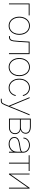

<svg xmlns="http://www.w3.org/2000/svg" viewBox="1985 -2572 790 4801"><g transform="rotate(90 2380.5 -171.0)"><path d="M365.2 -515.6V-493.2H87.9V0H65.4V-515.6Z M624 7.8Q557.6 7.8 506.3 -26.6Q455.1 -61 426.3 -121.1Q397.5 -181.2 397.5 -257.8Q397.5 -335 426.3 -394.8Q455.1 -454.6 506.3 -489Q557.6 -523.4 624 -523.4Q690.4 -523.4 741.2 -489Q792 -454.6 820.8 -394.8Q849.6 -335 849.6 -257.8Q849.6 -181.2 820.8 -121.1Q792 -61 741.2 -26.6Q690.4 7.8 624 7.8ZM624 -14.6Q683.6 -14.6 729.5 -45.7Q775.4 -76.7 801.3 -131.6Q827.1 -186.5 827.1 -257.8Q827.1 -329.1 801.3 -384Q775.4 -439 729.5 -470Q683.6 -501 624 -501Q564.5 -501 518.3 -470Q472.2 -439 446 -384Q419.9 -329.1 419.9 -257.8Q419.9 -186.5 446 -131.6Q472.2 -76.7 518.3 -45.7Q564.5 -14.6 624 -14.6Z M881.8 0V-22.5H893.6Q941.4 -22.5 962.9 -43.9Q984.4 -65.4 991.9 -117.9Q999.5 -170.4 1004.9 -262.7L1020.5 -515.6H1333V0H1310.5V-493.2H1041.5L1027.3 -261.7Q1022 -170.4 1013.4 -112.5Q1004.9 -54.7 978.8 -27.3Q952.6 0 893.6 0Z M1657.2 7.8Q1590.8 7.8 1539.6 -26.6Q1488.3 -61 1459.5 -121.1Q1430.7 -181.2 1430.7 -257.8Q1430.7 -335 1459.5 -394.8Q1488.3 -454.6 1539.6 -489Q1590.8 -523.4 1657.2 -523.4Q1723.6 -523.4 1774.4 -489Q1825.2 -454.6 1854 -394.8Q1882.8 -335 1882.8 -257.8Q1882.8 -181.2 1854 -121.1Q1825.2 -61 1774.4 -26.6Q1723.6 7.8 1657.2 7.8ZM1657.2 -14.6Q1716.8 -14.6 1762.7 -45.7Q1808.6 -76.7 1834.5 -131.6Q1860.4 -186.5 1860.4 -257.8Q1860.4 -329.1 1834.5 -384Q1808.6 -439 1762.7 -470Q1716.8 -501 1657.2 -501Q1597.7 -501 1551.5 -470Q1505.4 -439 1479.2 -384Q1453.1 -329.1 1453.1 -257.8Q1453.1 -186.5 1479.2 -131.6Q1505.4 -76.7 1551.5 -45.7Q1597.7 -14.6 1657.2 -14.6Z M2173.8 7.8Q2107.4 7.8 2056.2 -26.6Q2004.9 -61 1976.1 -121.1Q1947.3 -181.2 1947.3 -257.8Q1947.3 -335 1976.1 -394.8Q2004.9 -454.6 2056.2 -489Q2107.4 -523.4 2173.8 -523.4Q2252.4 -523.4 2308.3 -475.1Q2364.3 -426.8 2379.9 -347.7H2356.9Q2341.8 -417.5 2292.5 -459.2Q2243.2 -501 2173.8 -501Q2114.3 -501 2068.1 -470Q2022 -439 1995.8 -384Q1969.7 -329.1 1969.7 -257.8Q1969.7 -186.5 1995.8 -131.6Q2022 -76.7 2068.1 -45.7Q2114.3 -14.6 2173.8 -14.6Q2243.2 -14.6 2292.5 -56.4Q2341.8 -98.1 2356.9 -168H2379.9Q2364.3 -88.9 2308.3 -40.5Q2252.4 7.8 2173.8 7.8Z M2448.7 204.1V181.6H2491.7Q2517.6 181.6 2533.2 175.3Q2548.8 168.9 2561 150.1Q2573.2 131.3 2587.9 95.2L2625.5 3.9L2409.7 -515.6H2433.6L2579.6 -164.1Q2594.2 -128.9 2608.6 -93.8Q2623 -58.6 2637.2 -23.4Q2651.4 -58.6 2665.5 -93.8Q2679.7 -128.9 2694.3 -164.1L2838.9 -515.6H2862.8L2608.9 103Q2592.3 143.6 2577.4 165.5Q2562.5 187.5 2542.7 195.8Q2522.9 204.1 2491.7 204.1Z M2945.3 0V-545.9H3144.5Q3229.5 -545.9 3276.4 -512.2Q3323.2 -478.5 3323.2 -418Q3323.2 -371.1 3296.4 -336.4Q3269.5 -301.8 3223.6 -288.1Q3274.9 -276.4 3304 -240Q3333 -203.6 3333 -150.4Q3333 -106.4 3312 -72.5Q3291 -38.6 3254.4 -19.3Q3217.8 0 3169.9 0ZM2967.8 -22.5H3169.9Q3232.9 -22.5 3271.7 -58.3Q3310.5 -94.2 3310.5 -152.3Q3310.5 -204.6 3276.6 -239Q3242.7 -273.4 3191.4 -273.4H2967.8ZM2967.8 -295.9H3155.3Q3220.7 -295.9 3260.7 -329.8Q3300.8 -363.8 3300.8 -418Q3300.8 -468.8 3260 -496.1Q3219.2 -523.4 3144.5 -523.4H2967.8Z M3581.1 7.8Q3536.1 7.8 3496.1 -7.6Q3456.1 -22.9 3431.2 -54.9Q3406.2 -86.9 3406.2 -135.7Q3406.2 -198.7 3454.8 -231.9Q3503.4 -265.1 3620.1 -280.3Q3689.5 -289.6 3731.9 -302.5Q3774.4 -315.4 3774.4 -347.7V-361.3Q3774.4 -401.4 3752.4 -432.9Q3730.5 -464.4 3693.1 -482.7Q3655.8 -501 3609.4 -501Q3563 -501 3524.9 -482.7Q3486.8 -464.4 3464.6 -432.6Q3442.4 -400.9 3442.4 -361.3H3419.9Q3419.9 -407.2 3445.3 -443.8Q3470.7 -480.5 3513.7 -502Q3556.6 -523.4 3609.4 -523.4Q3662.1 -523.4 3704.6 -502.2Q3747.1 -481 3772 -444.3Q3796.9 -407.7 3796.9 -361.3V0H3774.4V-106.4H3773.4Q3751.5 -54.7 3700 -23.4Q3648.4 7.8 3581.1 7.8ZM3581.1 -14.6Q3633.8 -14.6 3677.7 -36.9Q3721.7 -59.1 3748 -103.5Q3774.4 -147.9 3774.4 -213.9V-301.8Q3752.9 -283.2 3718.3 -274.9Q3683.6 -266.6 3620.1 -257.8Q3515.1 -243.2 3471.9 -215.8Q3428.7 -188.5 3428.7 -135.7Q3428.7 -96.2 3449.5 -69.1Q3470.2 -42 3504.9 -28.3Q3539.6 -14.6 3581.1 -14.6Z M4047.4 0V-493.2H3862.3V-515.6H4254.9V-493.2H4069.8V0Z M4695.3 0H4672.9V-472.7H4671.9L4340.8 0H4320.3V-515.6H4342.8V-42.5H4343.8L4675.3 -515.6H4695.3Z"/></g></svg>

Font: Inter Display Thin
Style: Regular
Weight: 100
Designer: Rasmus Andersson
Foundry: rsms
Version: Version 4.000;git-a52131595